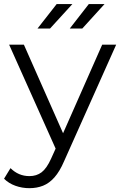

<svg xmlns="http://www.w3.org/2000/svg" viewBox="-38 -751 615 969"><path d="M110.3 198.7Q73.4 198.7 39.8 186.6Q6.2 174.6 -17.6 151L15 97.6Q34.8 117.3 58.7 127.6Q82.5 137.8 110.7 137.8Q146.4 137.8 171.9 118.5Q197.4 99.3 219.8 49.8L254.4 -26.8L262.3 -37.8L477.7 -525.5H548.3L285.2 63.2Q263.3 114.2 236.9 144.1Q210.4 173.9 179.2 186.3Q148.1 198.7 110.3 198.7ZM249.9 15 8.1 -525.5H82.6L295.8 -43.5ZM314.1 -607 410.3 -730.6H489.7L377.3 -607ZM151.3 -607 248.1 -730.6H327.4L214.5 -607Z"/></svg>

Font: Montserrat Thin
Style: Regular
Weight: 100
Designer: Julieta Ulanovsky
Foundry: Julieta Ulanovsky
Version: Version 9.000